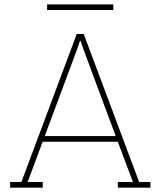

<svg xmlns="http://www.w3.org/2000/svg" viewBox="-20 -868 759 888"><path d="M26.9 0V-26.4H79.1L335 -710.9H367.2L623.5 -26.4H675.8V0H524.9V-26.4H594.7L524.9 -212.4H177.2L107.9 -26.4H177.7V0ZM187 -238.8H515.1L366.2 -639.2L352.5 -679.2H349.6L336.4 -639.2ZM197.8 -821.8V-847.7H503.9V-821.8Z"/></svg>

Font: Roboto Slab Thin
Style: Regular
Weight: 100
Designer: Google
Version: Version 2.000; ttfautohint (v1.8.1.43-b0c9)